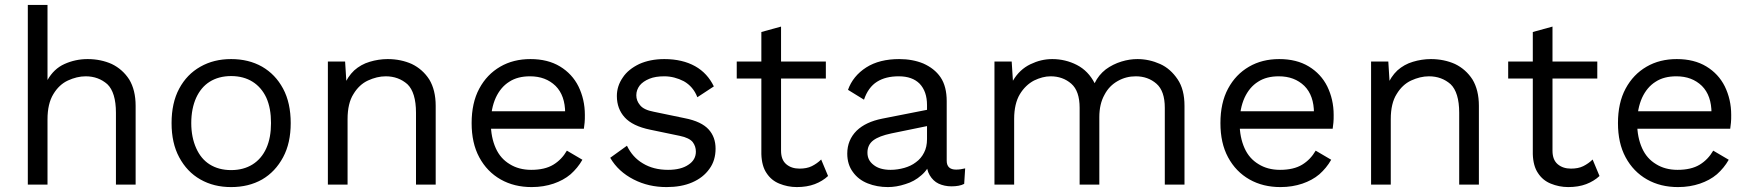

<svg xmlns="http://www.w3.org/2000/svg" viewBox="-20 -750 7112 780"><path d="M173 0V-265C173 -308 181 -342 197 -368C212 -393 232 -412 256 -423C280 -434 304 -440 328 -440C363 -440 392 -429 416 -408C439 -386 451 -347 451 -292V0H531V-320C531 -363 522 -399 505 -427C487 -455 463 -476 434 -490C405 -503 372 -510 336 -510C302 -510 271 -503 242 -490C213 -477 190 -455 173 -425V-730H93V0Z M919 -510C872 -510 831 -500 794 -479C757 -458 729 -429 708 -390C687 -351 677 -304 677 -250C677 -196 687 -150 708 -111C729 -72 757 -42 794 -21C831 0 872 10 919 10C966 10 1008 0 1045 -21C1081 -42 1109 -72 1130 -111C1151 -150 1161 -196 1161 -250C1161 -304 1151 -351 1130 -390C1109 -429 1081 -458 1045 -479C1008 -500 966 -510 919 -510ZM919 -441C953 -441 982 -433 1006 -418C1030 -403 1049 -381 1062 -353C1075 -324 1081 -290 1081 -250C1081 -211 1075 -177 1062 -148C1049 -119 1030 -97 1006 -82C982 -67 953 -59 919 -59C885 -59 856 -67 832 -82C808 -97 790 -119 777 -148C764 -177 757 -211 757 -250C757 -290 764 -324 777 -353C790 -381 808 -403 832 -418C856 -433 885 -441 919 -441Z M1392 0V-266C1392 -309 1400 -343 1416 -368C1431 -393 1451 -412 1475 -423C1499 -434 1523 -440 1547 -440C1582 -440 1611 -429 1635 -408C1658 -386 1670 -347 1670 -292V0H1750V-320C1750 -363 1741 -399 1724 -427C1706 -455 1682 -476 1653 -490C1624 -503 1591 -510 1555 -510C1530 -510 1505 -506 1482 -499C1458 -492 1437 -480 1419 -464C1401 -447 1387 -426 1376 -399L1389 -388L1382 -500H1312V0Z M2140 10C2173 10 2202 5 2229 -4C2255 -13 2278 -25 2298 -42C2317 -59 2333 -78 2346 -101L2283 -138C2269 -114 2251 -95 2228 -81C2205 -67 2175 -60 2138 -60C2104 -60 2075 -68 2051 -83C2026 -98 2007 -119 1994 -148C1981 -177 1974 -211 1974 -250C1974 -290 1981 -324 1994 -353C2007 -381 2025 -403 2049 -418C2072 -433 2100 -440 2133 -440C2176 -440 2210 -427 2237 -401C2263 -375 2276 -338 2276 -290L2317 -298H1948V-227H2352C2353 -234 2354 -243 2355 -252C2356 -261 2356 -272 2356 -283C2356 -326 2347 -364 2330 -399C2313 -433 2288 -460 2255 -480C2222 -500 2182 -510 2135 -510C2089 -510 2048 -500 2012 -479C1976 -458 1948 -429 1927 -390C1906 -351 1896 -304 1896 -250C1896 -196 1906 -150 1927 -111C1948 -72 1977 -42 2014 -21C2051 0 2093 10 2140 10Z M2688 10C2727 10 2762 4 2792 -9C2822 -22 2845 -40 2862 -64C2879 -87 2887 -115 2887 -146C2887 -177 2878 -203 2859 -224C2840 -245 2808 -261 2761 -270L2636 -296C2609 -301 2590 -310 2580 -323C2570 -335 2565 -348 2565 -363C2565 -378 2570 -391 2579 -403C2588 -414 2601 -423 2618 -430C2635 -437 2655 -440 2679 -440C2706 -440 2733 -433 2758 -420C2783 -406 2802 -384 2813 -355L2880 -399C2863 -434 2838 -462 2804 -481C2770 -500 2728 -510 2679 -510C2640 -510 2606 -503 2577 -490C2548 -476 2525 -458 2510 -435C2494 -412 2486 -387 2486 -360C2486 -325 2497 -296 2518 -273C2539 -250 2573 -233 2622 -223L2742 -198C2767 -193 2785 -184 2794 -173C2803 -161 2807 -148 2807 -134C2807 -112 2797 -94 2777 -81C2757 -67 2729 -60 2694 -60C2654 -60 2620 -69 2592 -86C2563 -103 2542 -127 2527 -158L2459 -109C2481 -71 2513 -42 2554 -21C2595 0 2639 10 2688 10Z M3073 -620V-124C3074 -92 3081 -66 3094 -47C3107 -27 3124 -13 3146 -4C3168 5 3192 10 3217 10C3244 10 3269 6 3290 -2C3311 -10 3329 -21 3344 -35L3316 -102C3305 -91 3292 -82 3278 -75C3264 -68 3247 -65 3228 -65C3206 -65 3188 -71 3174 -83C3160 -95 3153 -113 3153 -138V-642ZM2973 -500V-431H3335V-500Z M3746 -185C3746 -164 3742 -145 3734 -130C3726 -114 3715 -101 3701 -91C3687 -80 3671 -73 3654 -68C3636 -63 3617 -60 3598 -60C3568 -60 3545 -67 3529 -80C3512 -93 3504 -109 3504 -130C3504 -151 3512 -168 3528 -180C3544 -192 3568 -201 3601 -208L3762 -241V-307L3564 -268C3519 -259 3485 -243 3460 -219C3435 -194 3422 -163 3422 -126C3422 -96 3430 -71 3445 -51C3460 -30 3480 -15 3505 -5C3530 5 3558 10 3587 10C3610 10 3634 6 3658 -2C3682 -9 3704 -21 3723 -38C3742 -54 3756 -75 3764 -101L3744 -104V-94C3744 -71 3748 -53 3757 -38C3766 -23 3778 -11 3793 -4C3808 3 3826 7 3845 7C3866 7 3884 4 3897 -3L3901 -66C3889 -63 3877 -61 3864 -61C3839 -61 3826 -73 3826 -97V-339C3826 -378 3818 -411 3801 -436C3784 -461 3760 -479 3731 -492C3702 -504 3669 -510 3633 -510C3580 -510 3535 -499 3499 -476C3463 -453 3438 -422 3425 -385L3490 -345C3501 -378 3519 -403 3543 -418C3567 -433 3596 -440 3631 -440C3668 -440 3696 -430 3716 -410C3736 -389 3746 -360 3746 -323Z M4100 0V-267C4100 -308 4108 -342 4123 -367C4138 -392 4158 -411 4181 -423C4204 -434 4226 -440 4248 -440C4281 -440 4309 -430 4332 -410C4355 -390 4366 -357 4366 -312V0H4446V-274C4446 -310 4453 -340 4467 -365C4480 -390 4498 -408 4521 -421C4544 -434 4568 -440 4594 -440C4627 -440 4655 -430 4678 -410C4701 -390 4712 -357 4712 -312V0H4792V-320C4792 -364 4783 -400 4764 -428C4745 -456 4722 -477 4693 -490C4664 -503 4633 -510 4601 -510C4580 -510 4559 -507 4536 -500C4513 -493 4491 -482 4472 -468C4453 -453 4438 -435 4427 -412C4410 -445 4386 -470 4355 -486C4324 -502 4290 -510 4255 -510C4224 -510 4195 -503 4166 -489C4137 -475 4113 -453 4095 -422L4090 -500H4020V0Z M5182 10C5215 10 5244 5 5271 -4C5297 -13 5320 -25 5340 -42C5359 -59 5375 -78 5388 -101L5325 -138C5311 -114 5293 -95 5270 -81C5247 -67 5217 -60 5180 -60C5146 -60 5117 -68 5093 -83C5068 -98 5049 -119 5036 -148C5023 -177 5016 -211 5016 -250C5016 -290 5023 -324 5036 -353C5049 -381 5067 -403 5091 -418C5114 -433 5142 -440 5175 -440C5218 -440 5252 -427 5279 -401C5305 -375 5318 -338 5318 -290L5359 -298H4990V-227H5394C5395 -234 5396 -243 5397 -252C5398 -261 5398 -272 5398 -283C5398 -326 5389 -364 5372 -399C5355 -433 5330 -460 5297 -480C5264 -500 5224 -510 5177 -510C5131 -510 5090 -500 5054 -479C5018 -458 4990 -429 4969 -390C4948 -351 4938 -304 4938 -250C4938 -196 4948 -150 4969 -111C4990 -72 5019 -42 5056 -21C5093 0 5135 10 5182 10Z M5630 0V-266C5630 -309 5638 -343 5654 -368C5669 -393 5689 -412 5713 -423C5737 -434 5761 -440 5785 -440C5820 -440 5849 -429 5873 -408C5896 -386 5908 -347 5908 -292V0H5988V-320C5988 -363 5979 -399 5962 -427C5944 -455 5920 -476 5891 -490C5862 -503 5829 -510 5793 -510C5768 -510 5743 -506 5720 -499C5696 -492 5675 -480 5657 -464C5639 -447 5625 -426 5614 -399L5627 -388L5620 -500H5550V0Z M6207 -620V-124C6208 -92 6215 -66 6228 -47C6241 -27 6258 -13 6280 -4C6302 5 6326 10 6351 10C6378 10 6403 6 6424 -2C6445 -10 6463 -21 6478 -35L6450 -102C6439 -91 6426 -82 6412 -75C6398 -68 6381 -65 6362 -65C6340 -65 6322 -71 6308 -83C6294 -95 6287 -113 6287 -138V-642ZM6107 -500V-431H6469V-500Z M6797 10C6830 10 6859 5 6886 -4C6912 -13 6935 -25 6955 -42C6974 -59 6990 -78 7003 -101L6940 -138C6926 -114 6908 -95 6885 -81C6862 -67 6832 -60 6795 -60C6761 -60 6732 -68 6708 -83C6683 -98 6664 -119 6651 -148C6638 -177 6631 -211 6631 -250C6631 -290 6638 -324 6651 -353C6664 -381 6682 -403 6706 -418C6729 -433 6757 -440 6790 -440C6833 -440 6867 -427 6894 -401C6920 -375 6933 -338 6933 -290L6974 -298H6605V-227H7009C7010 -234 7011 -243 7012 -252C7013 -261 7013 -272 7013 -283C7013 -326 7004 -364 6987 -399C6970 -433 6945 -460 6912 -480C6879 -500 6839 -510 6792 -510C6746 -510 6705 -500 6669 -479C6633 -458 6605 -429 6584 -390C6563 -351 6553 -304 6553 -250C6553 -196 6563 -150 6584 -111C6605 -72 6634 -42 6671 -21C6708 0 6750 10 6797 10Z"/></svg>

Font: WorkSans-Regular
Style: Regular
Weight: 500
Designer: Wei Huang
Foundry: Wei Huang
Version: ""